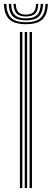

<svg xmlns="http://www.w3.org/2000/svg" viewBox="-38 -964 266 984"><path d="M113.5 0V-800H125.8V0ZM64 0V-800H76.5V0ZM88.8 0V-800H101V0ZM94.8 -840Q36.5 -840 10.4 -864.2Q-15.8 -888.5 -18 -944.2H-5.5Q-3.8 -893.8 19.6 -871.9Q43 -850 94.8 -850Q147 -850 170.2 -871.9Q193.5 -893.8 195.2 -944.2H207.5Q205.2 -888.5 179.1 -864.2Q153 -840 94.8 -840ZM94.8 -859.5Q49.2 -859.5 28.8 -879.2Q8.2 -899 6.8 -944.2H19Q20.5 -904.5 38.1 -887.1Q55.8 -869.8 94.8 -869.8Q134 -869.8 151.6 -887.1Q169.2 -904.5 170.8 -944.2H183Q181.2 -899 160.9 -879.2Q140.5 -859.5 94.8 -859.5ZM94.8 -879.5Q62.2 -879.5 47.4 -894.5Q32.5 -909.5 31.2 -944.2H43Q43.5 -914.8 55.9 -902Q68.2 -889.2 94.8 -889.2Q121.8 -889.2 134 -902Q146.2 -914.8 146.8 -944.2H158.2Q157.2 -909.5 142.5 -894.5Q127.8 -879.5 94.8 -879.5Z"/></svg>

Font: Big Shoulders Inline Text Thin Light
Style: Regular
Weight: 300
Version: Version 2.002